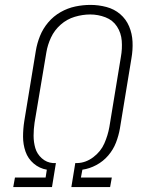

<svg xmlns="http://www.w3.org/2000/svg" viewBox="-20 -763 616 783"><path d="M34 0H192L208 -98H196Q170 -100 150.5 -117.5Q131 -135 124 -159Q117 -183 117 -209.5Q117 -236 121 -263L169 -549Q174 -580 188 -610Q202 -640 227.5 -662.5Q253 -685 285 -694.5Q317 -704 348 -704Q380 -704 410 -692.5Q440 -681 457 -655Q474 -629 476.5 -596.5Q479 -564 473 -531L426 -245Q420 -211 405.5 -178Q391 -145 360.5 -122Q330 -99 295 -98H287L271 0H429L436 -39H310L316 -71Q345 -75 373 -90Q401 -105 421.5 -129Q442 -153 453 -181.5Q464 -210 469 -239L516 -525Q522 -559 520.5 -592.5Q519 -626 506.5 -655.5Q494 -685 470 -705.5Q446 -726 414 -734.5Q382 -743 349 -743Q318 -743 287 -736.5Q256 -730 227 -713.5Q198 -697 176.5 -671.5Q155 -646 143 -616Q131 -586 126 -555L79 -269Q74 -237 74 -205.5Q74 -174 84 -145Q94 -116 117.5 -96Q141 -76 171 -71L166 -39H41Z"/></svg>

Font: Iosevka Sparkle Extralight
Style: Italic
Weight: 200
Italic angle: -9°
Designer: Belleve Invis
Foundry: Belleve Invis
Version: Version 4.5.0; ttfautohint (v1.8.3)